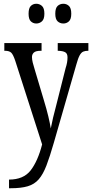

<svg xmlns="http://www.w3.org/2000/svg" viewBox="-20 -765 490 1021"><path d="M28 190Q105 190 143 141Q181 92 204 3L61 -442Q50 -475 39.5 -485Q29 -495 6 -495H3V-536H201V-495H198Q170 -495 160 -485.5Q150 -476 150 -462Q150 -449 154 -432.5Q158 -416 165 -394L213 -233Q228 -184 237 -146Q246 -108 250 -82Q260 -135 279 -205L329 -403Q334 -418 336.5 -432Q339 -446 339 -460Q339 -480 327 -487Q315 -494 290 -495H287V-536H450V-495H448Q433 -495 422.5 -490.5Q412 -486 403.5 -470.5Q395 -455 386 -422L266 -5Q245 68 227 115Q209 162 186 188.5Q163 215 127.5 225.5Q92 236 37 236H28ZM317 -640Q299 -640 286.5 -651.5Q274 -663 274 -692Q274 -722 286.5 -733.5Q299 -745 317 -745Q334 -745 346.5 -733.5Q359 -722 359 -692Q359 -663 346.5 -651.5Q334 -640 317 -640ZM173 -640Q156 -640 144 -651.5Q132 -663 132 -692Q132 -722 144 -733.5Q156 -745 173 -745Q190 -745 203 -733.5Q216 -722 216 -692Q216 -663 203 -651.5Q190 -640 173 -640Z"/></svg>

Font: Noto Serif Khmer ExtraCondensed
Style: Regular
Weight: 400
Width: 2
Designer: Danh Hong and the Monotype Design Team
Foundry: Monotype Imaging Inc.
Version: Version 2.004; ttfautohint (v1.8.4.7-5d5b)